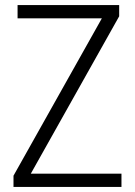

<svg xmlns="http://www.w3.org/2000/svg" viewBox="-20 -734 530 754"><path d="M457 0H33V-44L380 -662H49V-714H448V-670L101 -52H457Z"/></svg>

Font: Noto Sans Arabic UI SmCn Lt
Style: Regular
Weight: 300
Width: 4
Designer: Monotype Design Team, Nadine Chahine and Nizar Qandah
Foundry: Monotype Imaging Inc.
Version: Version 2.010; ttfautohint (v1.8.4.7-5d5b)